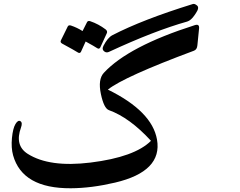

<svg xmlns="http://www.w3.org/2000/svg" viewBox="-20 -896 1243 996"><path d="M431.6 -781.2Q436 -789.6 447.8 -786.1Q491.2 -771.5 528.3 -743.2Q538.1 -734.9 534.7 -725.1L500 -649.4Q494.1 -639.2 483.2 -646.7Q472.2 -654.3 424.3 -680.7L399.9 -627Q394 -616.7 382.3 -624.8Q370.6 -632.8 302.2 -669.9Q291 -676.3 295.9 -686.5L331.5 -758.8Q335.9 -767.1 347.7 -763.7Q379.9 -752.9 408.2 -734.9ZM545.4 -627Q533.7 -621.6 524.4 -627Q505.9 -637.7 516.6 -658.2Q538.6 -700.7 563 -713.4Q718.3 -793.9 980 -875Q989.3 -878.4 1002.4 -867.2Q1015.6 -856 996.1 -827.6Q990.7 -819.8 989.7 -817.9Q970.7 -790 951.2 -784.2Q780.8 -736.3 545.4 -627ZM763.2 -165.5Q652.3 -286.1 544.9 -324.7Q519 -334 503.4 -408.2Q487.3 -484.4 518.6 -518.1Q646 -655.8 990.7 -765.6Q1015.1 -773.4 1012.7 -748.5L1003.9 -660.6Q1002 -638.7 985.8 -632.8Q622.6 -497.6 539.6 -431.2Q768.6 -318.8 794.4 -172.4Q823.7 -6.8 576.7 51.3Q454.1 80.1 347.7 80.6Q96.2 82 47.9 -90.3Q37.1 -129.9 42 -180.2Q46.9 -230.5 60.3 -252.7Q73.7 -274.9 85.9 -267.3Q98.1 -259.8 88.9 -234.4Q55.2 -141.6 123.5 -98.1Q236.3 -26.4 449.7 -52.7Q678.7 -81.1 763.2 -165.5Z"/></svg>

Font: Amiri
Style: Bold Slanted
Weight: 700
Italic angle: 9°
Designer: Khaled Hosny
Version: Version 000.107